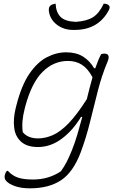

<svg xmlns="http://www.w3.org/2000/svg" viewBox="-20 -821 640 1046"><path d="M340 -536Q395 -536 432 -513Q469 -490 493 -449H499Q506 -469 514 -489Q522 -509 531 -526Q540 -529 548 -529Q584 -529 566 -485Q535 -412 513.5 -328Q492 -244 471 -158.5Q450 -73 420 8Q379 117 312.5 161Q246 205 143 205Q95 205 61.5 193Q28 181 14 165Q2 152 6 133Q9 120 17 110H23Q47 136 77.5 146.5Q108 157 160 157Q245 157 312 112Q331 85 344 59.5Q357 34 372 -3Q388 -43 401.5 -88.5Q415 -134 428 -183L422 -185Q376 -109 315.5 -64.5Q255 -20 187 -20Q128 -20 96 -48Q64 -76 57.5 -123.5Q51 -171 65 -230L69 -246Q97 -356 140 -419Q183 -482 235 -509Q287 -536 340 -536ZM104 -101Q132 -67 187 -67Q227 -67 268 -85Q309 -103 354 -149.5Q399 -196 453 -281Q460 -311 468 -341Q476 -371 484 -400Q459 -447 426.5 -468Q394 -489 350 -489Q272 -489 212.5 -430Q153 -371 119 -246L115 -231Q105 -192 102.5 -161.5Q100 -131 104 -101ZM393 -702Q453 -706 487 -727.5Q521 -749 545 -801Q562 -801 572 -793Q583 -784 572 -764Q515 -658 386 -658H378Q326 -658 288.5 -687.5Q251 -717 246 -763Q245 -782 254 -790Q265 -799 283 -801Q285 -754 310 -729Q335 -704 393 -702Z"/></svg>

Font: Recursive Mn Csl St Lt
Style: Italic
Weight: 300
Italic angle: -15°
Monospace: yes
Version: Version 1.079;hotconv 1.0.112;makeotfexe 2.5.65598; ttfautoh